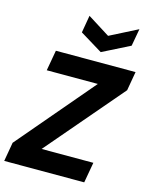

<svg xmlns="http://www.w3.org/2000/svg" viewBox="-142 -1035 881 1122"><g transform="rotate(15 298.5 -474.0)"><path d="M-5 0 15 -115 407 -576H98L120 -700H602L582 -585L188 -124H501L479 0ZM559 -948 540 -843 375 -760 239 -843 257 -948 392 -863Z"/></g></svg>

Font: DM Sans 28pt Black
Style: Italic
Weight: 900
Italic angle: -10°
Version: Version 4.004;gftools[0.9.30]